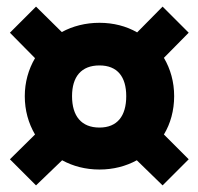

<svg xmlns="http://www.w3.org/2000/svg" viewBox="-20 -633 600 581"><path d="M507 -342C507 -385 496 -424 476 -458L551 -534L472 -613L395 -535C362 -554 323 -564 281 -564C239 -564 200 -554 167 -536L89 -613L10 -534L86 -457C66 -423 55 -384 55 -342C55 -299 66 -260 86 -226L10 -151L89 -72L168 -148C201 -130 239 -120 281 -120C323 -120 361 -130 394 -148L472 -72L551 -151L476 -226C496 -259 507 -299 507 -342ZM281 -247C226 -247 198 -282 198 -342C198 -401 226 -435 281 -435C335 -435 362 -401 362 -342C362 -282 335 -247 281 -247Z"/></svg>

Font: Fira Sans Heavy
Style: Italic
Weight: 900
Italic angle: -8°
Designer: bBox Type GmbH & Carrois Corporate GbR & Edenspiekermann AG
Foundry: bBox Type GmbH & Carrois Corporate GbR & Edenspiekermann AG
Version: Version 4.301;PS 004.301;hotconv 1.0.88;makeotf.lib2.5.64775